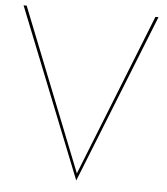

<svg xmlns="http://www.w3.org/2000/svg" viewBox="-52 -746 703 808"><g transform="rotate(5 300.0 -342.5)"><path d="M300 -15 28 -700H15L300 15L585 -700H572Z"/></g></svg>

Font: Jost Thin
Style: Regular
Weight: 250
Version: Version 3.710